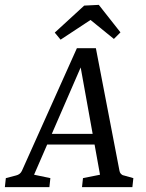

<svg xmlns="http://www.w3.org/2000/svg" viewBox="-32 -769 598 789"><path d="M152 -219H384L395 -175H134ZM459 -67Q460 -60 465 -54.5Q470 -49 477 -48L516 -37L512 0H305L309 -37L379 -51L291 -539H320L108 -51L175 -37L171 0H-12L-8 -37L34 -48Q51 -52 58 -67L284 -571H362ZM193 -635 314 -746 374 -749 463 -636 436 -609 340 -687 217 -606Z"/></svg>

Font: Yrsa
Style: Italic
Weight: 400
Italic angle: -7.10001°
Designer: Anna Giedrys (Yrsa+Rasa design), David Brezina (Yrsa art-direction, Rasa art-direction, design)
Foundry: Rosetta Type Foundry
Version: Version 2.004